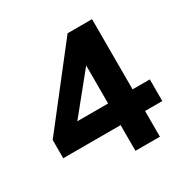

<svg xmlns="http://www.w3.org/2000/svg" viewBox="-153 -807 929 945"><g transform="rotate(-30 312.0 -334.0)"><path d="M352 0V-146H26V-250L352 -668H491V-269H589V-146H491V0ZM177 -269H352V-485Z"/></g></svg>

Font: Atkinson Hyperlegible Next
Style: Bold
Weight: 700
Designer: Elliott Scott, Megan Eiswerth, Linus Boman, Theodore Petrosky, Letters from Sweden
Foundry: Applied Design Works, Letters from Sweden
Version: Version 2.001